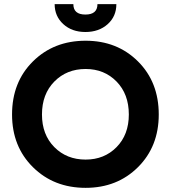

<svg xmlns="http://www.w3.org/2000/svg" viewBox="-20 -894 823 924"><path d="M392 10Q544 10 644 -89.5Q744 -189 744 -343Q744 -499 644 -598.5Q544 -698 392 -698Q239 -698 138.5 -598.5Q38 -499 38 -343Q38 -189 138.5 -89.5Q239 10 392 10ZM392 -126Q301 -126 241.5 -186Q182 -246 182 -343Q182 -441 241.5 -501.5Q301 -562 392 -562Q482 -562 541 -501.5Q600 -441 600 -343Q600 -246 541 -186Q482 -126 392 -126ZM243 -874H333Q333 -824 391 -824Q449 -824 449 -874H540Q540 -815 498 -777.5Q456 -740 391 -740Q326 -740 284.5 -778Q243 -816 243 -874Z"/></svg>

Font: Roundo SemiBold
Style: Regular
Weight: 600
Designer: Namrata Goyal (Gurmukhi), Shiva Nallaperumal (Latin)
Foundry: Indian Type Foundry
Version: Version 1.000;PS 1.0;hotconv 1.0.88;makeotf.lib2.5.647800